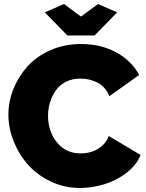

<svg xmlns="http://www.w3.org/2000/svg" viewBox="-20 -934 731 960"><path d="M299.8 -914.1 384.8 -851.1 470.2 -914.1 565.9 -872.1 453.1 -756.8H316.9L204.1 -872.1ZM384.8 -713.9Q484.9 -713.9 561.5 -671.9Q638.2 -629.9 675.8 -559.1L526.9 -453.1Q517.1 -478 500.5 -495.8Q483.9 -513.7 463.4 -523.2Q442.9 -532.7 422.6 -536.9Q402.3 -541 380.9 -541Q340.8 -541 309.1 -524.7Q277.3 -508.3 258.5 -481.2Q239.7 -454.1 230 -421.9Q220.2 -389.6 220.2 -355Q220.2 -277.3 264.6 -222.2Q309.1 -167 382.8 -167Q411.6 -167 438 -175Q464.4 -183.1 488.5 -203.4Q512.7 -223.6 523.9 -253.9L683.1 -159.2Q663.1 -108.9 613 -70.3Q563 -31.7 502 -12.9Q440.9 5.9 378.9 5.9Q302.7 5.9 235.1 -25.9Q167.5 -57.6 121.3 -109.1Q75.2 -160.6 48.6 -226.8Q22 -293 22 -360.8Q22 -426.3 47.1 -489Q72.3 -551.8 117.4 -602.1Q162.6 -652.3 232.4 -683.1Q302.2 -713.9 384.8 -713.9Z"/></svg>

Font: Rawline Black
Style: Regular
Weight: 900
Designer: Matt McInerney, Pablo Impallari, Rodrigo Fuenzalida
Foundry: Matt McInerney, Pablo Impallari, Rodrigo Fuenzalida
Version: Version 4.020;PS 004.020;hotconv 1.0.88;makeotf.lib2.5.64775